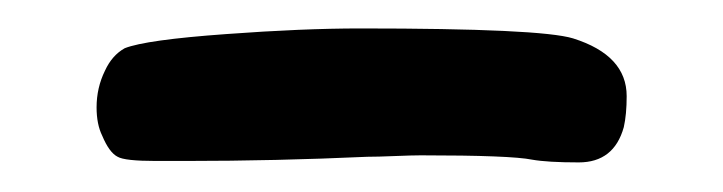

<svg xmlns="http://www.w3.org/2000/svg" viewBox="-20 -384 501 133"><path d="M50.8 -290Q46.9 -297.9 46.9 -309.6Q46.9 -323.2 52.7 -335Q57.6 -345.7 66.4 -350.6Q81.1 -356.4 136.7 -360.4Q189.5 -364.3 229.5 -364.3Q354.5 -364.3 377 -357.4Q414.1 -345.7 414.1 -317.4Q414.1 -304.7 412.1 -295.9Q405.3 -271.5 380.9 -271.5Q359.4 -271.5 348.6 -273.4Q334 -276.4 271.5 -276.4Q265.6 -276.4 253.4 -275.9Q241.2 -275.4 234.4 -275.4Q170.9 -272.5 108.4 -272.5H87.9Q66.4 -272.5 61.5 -275.4Q55.7 -278.3 50.8 -290Z"/></svg>

Font: sage sans
Style: Regular
Weight: 400
Version: Version 001.032